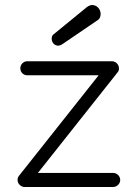

<svg xmlns="http://www.w3.org/2000/svg" viewBox="-20 -745 549 765"><path d="M459 -28C459 -43 446 -56 431 -56H131L448 -456C453 -462 454 -466 454 -473C454 -488 441 -501 426 -501H89C73 -501 61 -488 61 -473C61 -457 73 -445 89 -445H373L56 -45C52 -40 50 -35 50 -28C50 -13 63 0 78 0H431C446 0 459 -13 459 -28ZM371 -666C378 -671 381 -680 381 -689C381 -709 366 -725 347 -725C336 -725 326 -717 318 -710L192 -607C187 -603 186 -596 186 -590C186 -575 198 -563 212 -563C218 -563 226 -567 233 -572Z"/></svg>

Font: Comic Neue
Style: Normal
Weight: 400
Designer: Craig Rozynski
Foundry: Craig Rozynski
Version: Version 2.003